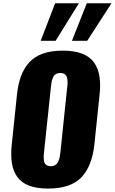

<svg xmlns="http://www.w3.org/2000/svg" viewBox="-20 -1128 694 1161"><path d="M226.1 -881.3H316.4L457 -1108.4H313.5ZM415 -881.3H507.3L654.3 -1108.4H504.9ZM286.1 -123C277 -123 269.4 -124.8 263.4 -128.4C257.4 -132 253 -136.3 250.2 -141.4C247.5 -146.4 245.7 -153.1 244.9 -161.4C244.1 -169.7 243.8 -176.8 244.1 -182.9C244.5 -188.9 245.1 -196.6 246.1 -206.1L288.1 -604C289.1 -615.7 290.4 -625.4 292 -633.1C293.6 -640.7 296.3 -649.2 300 -658.4C303.8 -667.7 309.5 -674.7 317.1 -679.4C324.8 -684.2 334.1 -686.5 345.2 -686.5C356.3 -686.5 365.2 -683.9 372.1 -678.7C378.9 -673.5 383.3 -666.9 385.3 -658.9C387.2 -651 388.3 -642.1 388.7 -632.3C389 -622.6 388.3 -613.1 386.7 -604L345.2 -206.1C343.9 -194.7 342.4 -185.1 340.8 -177.2C339.2 -169.4 336.3 -160.9 332.3 -151.6C328.2 -142.3 322.3 -135.3 314.5 -130.4C306.6 -125.5 297.2 -123 286.1 -123ZM271.5 12.2C361.7 12.2 428.4 -10.3 471.7 -55.2C515 -100.1 541.3 -166.8 550.8 -255.4L582 -554.2C584.3 -574.4 585.4 -593.4 585.4 -611.3C585.4 -631.8 584 -650.7 581.1 -668C575.8 -699.9 564.8 -727.5 547.9 -751C530.9 -774.4 506.8 -792.1 475.3 -804C443.9 -815.8 405.3 -821.8 359.4 -821.8C313.5 -821.8 273.7 -815.9 240 -804.2C206.3 -792.5 178.7 -774.8 157.2 -751.2C135.7 -727.6 119.1 -699.8 107.2 -667.7C95.3 -635.7 87.1 -597.8 82.5 -554.2L51.3 -255.4C49 -234.9 47.9 -215.5 47.9 -197.3C47.9 -177.1 49.2 -158.5 51.8 -141.6C57 -109.7 67.8 -82 84.2 -58.6C100.7 -35.2 124.5 -17.5 155.8 -5.6C187 6.3 225.6 12.2 271.5 12.2Z"/></svg>

Font: Oswald
Style: Heavy
Weight: 800
Designer: Vernon Adams
Foundry: Vernon Adams
Version: 3.0; ttfautohint (v0.95.6-bc232) -l 8 -r 50 -G 200 -x 0 -w "